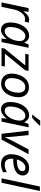

<svg xmlns="http://www.w3.org/2000/svg" viewBox="1474 -2280 816 3805"><g transform="rotate(90 1882.5 -378.0)"><path d="M28 0 142 -536H214L203 -437H208Q229 -464 252 -489Q275 -514 304 -530Q333 -546 371 -546Q385 -546 400.5 -544.5Q416 -543 429 -539L410 -460Q383 -466 359 -466Q309 -466 270 -433Q231 -400 205 -349Q179 -298 168 -245L116 0Z M571 10Q506 10 466 -36.5Q426 -83 426 -173Q426 -248 445.5 -315.5Q465 -383 500 -434.5Q535 -486 583 -516Q631 -546 689 -546Q742 -546 775 -518Q808 -490 824 -453H829L861 -536H928L814 0H744L757 -99H753Q718 -55 672.5 -22.5Q627 10 571 10ZM600 -63Q636 -63 672 -90Q708 -117 736.5 -162.5Q765 -208 781 -266Q788 -294 791 -319Q794 -344 794 -365Q794 -412 768 -442Q742 -472 698 -472Q659 -472 626 -447.5Q593 -423 568 -380.5Q543 -338 529.5 -284Q516 -230 516 -171Q516 -117 538 -90Q560 -63 600 -63Z M931 0 943 -60 1276 -470H1046L1060 -536H1385L1371 -465L1044 -66H1299L1286 0Z M1639 8Q1546 8 1492.5 -47.5Q1439 -103 1439 -198Q1439 -260 1456 -321Q1473 -382 1506.5 -432Q1540 -482 1590.5 -512.5Q1641 -543 1707 -543Q1801 -543 1854 -487.5Q1907 -432 1907 -336Q1907 -275 1890 -214Q1873 -153 1839.5 -103Q1806 -53 1756 -22.5Q1706 8 1639 8ZM1644 -65Q1691 -65 1730.5 -98.5Q1770 -132 1793.5 -195Q1817 -258 1817 -346Q1817 -376 1806.5 -404.5Q1796 -433 1772 -451.5Q1748 -470 1708 -470Q1653 -470 1612.5 -432.5Q1572 -395 1550 -332.5Q1528 -270 1528 -195Q1528 -133 1558.5 -99Q1589 -65 1644 -65Z M2147 10Q2082 10 2042 -36.5Q2002 -83 2002 -173Q2002 -248 2021.5 -315.5Q2041 -383 2076 -434.5Q2111 -486 2159 -516Q2207 -546 2265 -546Q2318 -546 2351 -518Q2384 -490 2400 -453H2405L2437 -536H2504L2390 0H2320L2333 -99H2329Q2294 -55 2248.5 -22.5Q2203 10 2147 10ZM2176 -63Q2212 -63 2248 -90Q2284 -117 2312.5 -162.5Q2341 -208 2357 -266Q2364 -294 2367 -319Q2370 -344 2370 -365Q2370 -412 2344 -442Q2318 -472 2274 -472Q2235 -472 2202 -447.5Q2169 -423 2144 -380.5Q2119 -338 2105.5 -284Q2092 -230 2092 -171Q2092 -117 2114 -90Q2136 -63 2176 -63ZM2257 -606V-619Q2274 -638 2295 -664Q2316 -690 2335 -717Q2354 -744 2369 -766H2469V-756Q2455 -738 2427.5 -709.5Q2400 -681 2369 -652.5Q2338 -624 2312 -606Z M2570 -536H2658L2688 -238Q2690 -219 2692 -193.5Q2694 -168 2695.5 -143.5Q2697 -119 2698 -98Q2699 -77 2699 -67H2702Q2710 -85 2721 -108.5Q2732 -132 2743.5 -156.5Q2755 -181 2766 -203.5Q2777 -226 2785 -241L2943 -536H3037L2747 0H2632Z M3231 10Q3138 10 3087.5 -44.5Q3037 -99 3037 -192Q3037 -256 3055.5 -318.5Q3074 -381 3109 -432.5Q3144 -484 3193.5 -515Q3243 -546 3305 -546Q3381 -546 3419.5 -513Q3458 -480 3458 -421Q3458 -368 3425.5 -325.5Q3393 -283 3324 -257.5Q3255 -232 3145 -232H3128Q3127 -223 3126.5 -213Q3126 -203 3126 -195Q3126 -134 3155.5 -98.5Q3185 -63 3247 -63Q3285 -63 3319 -73.5Q3353 -84 3393 -104V-29Q3355 -12 3318.5 -1Q3282 10 3231 10ZM3141 -303H3148Q3208 -303 3259 -313.5Q3310 -324 3341 -348.5Q3372 -373 3372 -414Q3372 -440 3354.5 -456.5Q3337 -473 3300 -473Q3252 -473 3207.5 -428.5Q3163 -384 3141 -303Z M3515 0 3677 -760H3765L3603 0Z"/></g></svg>

Font: BC Sans
Style: Italic
Weight: 400
Italic angle: -12°
Designer: Monotype Design Team
Designer: Province of B.C.
Foundry: Monotype Imaging Inc.
Version: Version 2.000;GOOG;noto-source:20170915:90ef993387c0